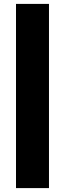

<svg xmlns="http://www.w3.org/2000/svg" viewBox="-20 -835 333 984"><path d="M231 -815V129H62V-815Z"/></svg>

Font: Parkinsans Light
Style: Bold
Weight: 700
Version: Version 1.000